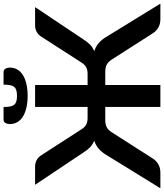

<svg xmlns="http://www.w3.org/2000/svg" viewBox="61 -1006 945 1108"><g transform="rotate(-90 534.0 -452.5)"><path d="M1066.5 0H977Q947.5 0 926.8 -12.8Q906 -25.5 893.5 -46.5L745.5 -278Q732 -300 715.5 -309Q699 -318 673.5 -318H597V0H470.5V-318H394Q369 -318 352.2 -309Q335.5 -300 322.5 -278L174.5 -46.5Q162 -25.5 141 -12.8Q120 0 91 0H1L190 -306.5Q207.5 -337 228.2 -355Q249 -373 275.5 -382Q253.5 -390.5 237.8 -405.8Q222 -421 207.5 -444L21 -723H127.5Q148 -723 165.2 -713Q182.5 -703 193 -685L341 -456Q354.5 -434 370.5 -427Q386.5 -420 407 -420H470.5V-723H597V-420H661Q681.5 -420 697.2 -427Q713 -434 727 -456L874.5 -685Q885 -703 902.2 -713Q919.5 -723 940.5 -723H1046.5L860 -444Q845.5 -421 830 -405.8Q814.5 -390.5 792 -382Q819 -373 839.8 -355Q860.5 -337 878 -306.5ZM534.5 -827.5Q553 -827.5 565.5 -831Q578 -834.5 585.5 -843.2Q593 -852 596 -867Q599 -882 599 -905H672Q685 -905 691.2 -894Q697.5 -883 697.5 -870Q697.5 -844.5 686 -825Q674.5 -805.5 653 -792.5Q631.5 -779.5 601.5 -772.8Q571.5 -766 534.5 -766Q497.5 -766 467.5 -772.8Q437.5 -779.5 416 -792.5Q394.5 -805.5 383 -825Q371.5 -844.5 371.5 -870Q371.5 -883 377.8 -894Q384 -905 397 -905H470Q470 -882 473 -867Q476 -852 483.5 -843.2Q491 -834.5 503.2 -831Q515.5 -827.5 534.5 -827.5Z"/></g></svg>

Font: Lato 2
Style: Bold
Weight: 700
Designer: Lukasz Dziedzic with Adam Twardoch and Botio Nikoltchev
Foundry: tyPoland Lukasz Dziedzic
Version: Version 2.015; 2015-08-06; http://www.latofonts.com/